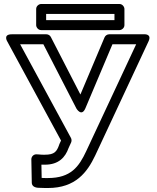

<svg xmlns="http://www.w3.org/2000/svg" viewBox="-20 -908 785 963"><path d="M207.3 -15C202.7 -15 193.7 -15.4 189 -15.6L187.7 -82.2C192.1 -82 192.9 -82 195.7 -82H205.1C274.7 -82 307.7 -119.4 324 -165.7L336.8 -193.6C340.1 -201 339.1 -210.2 336 -215.9L81 -686H197.5L363.3 -363.6C363.3 -363.6 389.2 -319.4 408.5 -365.3L544 -686H663L412.4 -149.7C376 -71.9 335.4 -15 220.5 -15ZM207.3 35H220.5C359.8 35 417.9 -45 457.6 -128.3L724.9 -700.4C743.4 -739.9 702.3 -736 702.3 -736H527.4C518.4 -736 508.4 -730.2 504.4 -720.7L383.3 -434L235 -722.4C231.1 -730.2 222.3 -736 212.8 -736H39C-7.1 -736 17 -699.1 17 -699.1L286.1 -203L278 -185.4C277.8 -184.8 277.4 -183.9 277.2 -183.1C265.1 -148.1 253.7 -132 205.1 -132H195.8C192.4 -132 189.1 -132.1 185.7 -132.4L173.6 -133.4C169.2 -133.8 165.6 -134 162.2 -134C147.7 -134 137 -121.9 137.2 -108.5L139.4 8.5C139.7 26.1 155.4 34 176 34C184 34 195.9 35 207.3 35ZM554.1 -807H211.4V-838H554.1ZM579.1 -757C589.8 -757 604.1 -766.9 604.1 -782V-863C604.1 -873.7 594.2 -888 579.1 -888H186.4C175.7 -888 161.4 -878.1 161.4 -863V-782C161.4 -771.3 171.3 -757 186.4 -757Z"/></svg>

Font: Asimov
Style: WidOu
Weight: 500
Designer: Google
Version: Version 2.000980; 2014